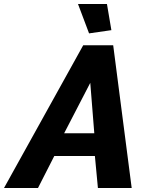

<svg xmlns="http://www.w3.org/2000/svg" viewBox="-77 -935 738 955"><path d="M337 -710H486L578 0H410L395 -159H193L112 0H-57ZM392 -272 372 -523 242 -272ZM311 -915H455L477 -785L366 -769Z"/></svg>

Font: Raleway ExtraBold
Style: Italic
Weight: 800
Italic angle: -12°
Designer: Matt McInerney, Pablo Impallari, Rodrigo Fuenzalida
Foundry: Matt McInerney, Pablo Impallari, Rodrigo Fuenzalida
Version: Version 4.026